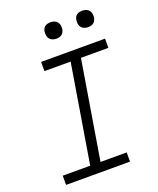

<svg xmlns="http://www.w3.org/2000/svg" viewBox="-168 -1037 936 1137"><g transform="rotate(-20 300.0 -468.5)"><path d="M48 0V-58H221L323 -677H158V-735H561V-677H388L286 -58H451V0ZM490 -833Q478 -833 466.5 -837.5Q455 -842 448 -851Q441 -860 439 -872.5Q437 -885 439 -898Q440 -906 444.5 -914.5Q449 -923 456.5 -928Q464 -933 473 -935Q482 -937 490 -937Q503 -937 514.5 -932.5Q526 -928 533 -919Q540 -910 542 -897.5Q544 -885 542 -872Q540 -864 535.5 -855.5Q531 -847 523.5 -842Q516 -837 507.5 -835Q499 -833 490 -833ZM290 -833Q278 -833 266.5 -837.5Q255 -842 248 -851Q241 -860 239 -872.5Q237 -885 239 -898Q240 -906 244.5 -914.5Q249 -923 256.5 -928Q264 -933 273 -935Q282 -937 290 -937Q303 -937 314.5 -932.5Q326 -928 333 -919Q340 -910 342 -897.5Q344 -885 342 -872Q340 -864 335.5 -855.5Q331 -847 323.5 -842Q316 -837 307.5 -835Q299 -833 290 -833Z"/></g></svg>

Font: Iosevka Curly LtExObl
Style: Regular
Weight: 300
Width: 7
Italic angle: -9°
Monospace: yes
Designer: Belleve Invis
Foundry: Belleve Invis
Version: Version 11.1.0; ttfautohint (v1.8.3)